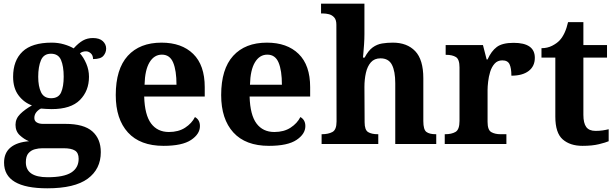

<svg xmlns="http://www.w3.org/2000/svg" viewBox="-20 -780 3337 1040"><path d="M236 240Q2 240 2 101Q2 48 37 19Q72 -10 137 -15Q110 -26 87 -47.5Q64 -69 64 -104Q64 -137 89 -162Q114 -187 153 -209Q109 -225 80 -264Q51 -303 51 -364Q51 -452 102 -500.5Q153 -549 260 -549Q295 -549 326 -540Q357 -531 379 -518Q405 -547 429 -560.5Q453 -574 483 -574Q519 -574 537 -557Q555 -540 555 -517Q555 -495 540 -477.5Q525 -460 484 -460Q484 -480 472 -491Q460 -502 446 -502Q426 -502 413 -491Q433 -469 447.5 -435Q462 -401 462 -364Q462 -288 413 -238.5Q364 -189 260 -189Q249 -189 230 -190Q211 -191 202 -192Q188 -186 177 -172.5Q166 -159 166 -141Q166 -125 179 -117Q192 -109 213 -109H334Q434 -109 480 -68.5Q526 -28 526 44Q526 136 455 188Q384 240 236 240ZM257 -248Q297 -248 311 -279.5Q325 -311 325 -365Q325 -421 310.5 -455Q296 -489 256 -489Q217 -489 202 -454Q187 -419 187 -364Q187 -312 202.5 -280Q218 -248 257 -248ZM238 180Q326 180 366 154.5Q406 129 406 80Q406 48 386 35.5Q366 23 325 23H209Q189 23 168.5 28.5Q148 34 134 50Q120 66 120 99Q120 180 238 180Z M866 10Q739 10 673 -62.5Q607 -135 607 -265Q607 -406 672 -477.5Q737 -549 855 -549Q964 -549 1026.5 -488Q1089 -427 1089 -308V-257H761Q764 -157 798.5 -111Q833 -65 895 -65Q947 -65 983 -88.5Q1019 -112 1036 -146Q1063 -131 1063 -97Q1063 -54 1015 -22Q967 10 866 10ZM936 -321Q936 -398 918 -441Q900 -484 857 -484Q815 -484 790 -442.5Q765 -401 763 -321Z M1437 10Q1310 10 1244 -62.5Q1178 -135 1178 -265Q1178 -406 1243 -477.5Q1308 -549 1426 -549Q1535 -549 1597.5 -488Q1660 -427 1660 -308V-257H1332Q1335 -157 1369.5 -111Q1404 -65 1466 -65Q1518 -65 1554 -88.5Q1590 -112 1607 -146Q1634 -131 1634 -97Q1634 -54 1586 -22Q1538 10 1437 10ZM1507 -321Q1507 -398 1489 -441Q1471 -484 1428 -484Q1386 -484 1361 -442.5Q1336 -401 1334 -321Z M1722 0V-53H1724Q1758 -53 1780.5 -65Q1803 -77 1803 -122L1802 -646Q1802 -673 1790 -686Q1778 -699 1761.5 -703Q1745 -707 1731 -707H1719V-760H1954V-595Q1954 -569 1952 -539.5Q1950 -510 1948 -489Q1946 -468 1946 -468H1955Q1975 -506 1998.5 -523Q2022 -540 2049.5 -544.5Q2077 -549 2108 -549Q2185 -549 2229 -503Q2273 -457 2273 -356V-124Q2273 -78 2289.5 -65.5Q2306 -53 2340 -53H2343V0H2121V-329Q2121 -394 2103 -429Q2085 -464 2041 -464Q2008 -464 1989 -442.5Q1970 -421 1962 -385.5Q1954 -350 1954 -309L1955 -118Q1955 -76 1974 -64.5Q1993 -53 2026 -53H2029V0Z M2389 0V-53H2392Q2426 -53 2447.5 -65.5Q2469 -78 2469 -125V-415Q2469 -459 2449.5 -471Q2430 -483 2397 -483H2394V-536H2596L2616 -458H2621Q2641 -503 2671 -525.5Q2701 -548 2762 -548Q2877 -548 2877 -467Q2877 -421 2843.5 -395.5Q2810 -370 2750 -370Q2750 -411 2740 -432Q2730 -453 2701 -453Q2675 -453 2659 -435Q2643 -417 2635 -390.5Q2627 -364 2624 -337Q2621 -310 2621 -293V-120Q2621 -76 2641 -64.5Q2661 -53 2691 -53H2723V0Z M3135 10Q3068 10 3028 -25Q2988 -60 2988 -148V-468H2913V-519Q2945 -519 2970.5 -532Q2996 -545 3011 -561Q3042 -594 3057 -660H3140V-536H3268V-468H3140V-158Q3140 -113 3155.5 -92Q3171 -71 3206 -71Q3226 -71 3243.5 -73.5Q3261 -76 3277 -80V-15Q3261 -8 3224.5 1Q3188 10 3135 10Z"/></svg>

Font: Noto Serif Thai
Style: Bold
Weight: 700
Designer: Monotype Design Team
Foundry: Monotype Imaging Inc.
Version: Version 2.002; ttfautohint (v1.8.4.7-5d5b)